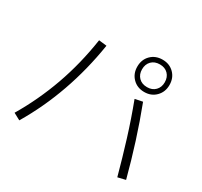

<svg xmlns="http://www.w3.org/2000/svg" viewBox="-166 -1034 1332 1267"><g transform="rotate(30 500.0 -401.0)"><path d="M114 8 62 -20Q154 -175 215.5 -347.5Q277 -520 306 -713L366 -706Q335 -509 271.5 -329.5Q208 -150 114 8ZM760 -507Q807 -384 847 -258.5Q887 -133 921 -4L862 10Q827 -119 788 -245Q749 -371 702 -495ZM734 -566Q680 -566 645.5 -601Q611 -636 611 -689Q611 -743 645.5 -777.5Q680 -812 734 -812Q787 -812 821.5 -777.5Q856 -743 856 -689Q856 -636 821.5 -601Q787 -566 734 -566ZM734 -603Q773 -603 796.5 -627Q820 -651 820 -689Q820 -728 796.5 -752Q773 -776 734 -776Q694 -776 670.5 -752Q647 -728 647 -689Q647 -651 670.5 -627Q694 -603 734 -603Z"/></g></svg>

Font: Murecho Thin Light
Style: Regular
Weight: 300
Version: Version 1.010